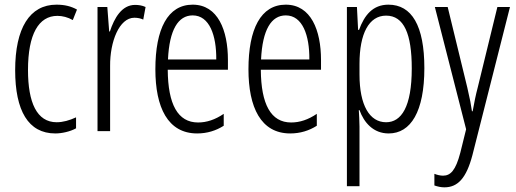

<svg xmlns="http://www.w3.org/2000/svg" viewBox="-20 -562 2213 823"><path d="M217 10C245 10 281 2 306 -12V-59C278 -46 250 -38 223 -38C138 -38 100 -122 100 -262C100 -416 146 -494 226 -494C248 -494 271 -488 292 -476L310 -521C285 -535 257 -542 222 -542C107 -542 45 -441 45 -261C45 -88 101 10 217 10Z M559 -541C502 -541 470 -485 451 -427H448L440 -532H398V0H452V-279C451 -383 491 -486 556 -486C570 -486 584 -483 594 -478L604 -532C589 -539 573 -541 559 -541Z M806 -542C699 -542 646 -438 646 -265C646 -102 699 10 825 10C868 10 906 -2 939 -23V-74C902 -49 866 -37 829 -37C742 -37 700 -115 699 -263H957V-305C957 -432 914 -542 806 -542ZM806 -496C878 -496 908 -410 907 -307H700C706 -435 744 -496 806 -496Z M1205 -542C1098 -542 1045 -438 1045 -265C1045 -102 1098 10 1224 10C1267 10 1305 -2 1338 -23V-74C1301 -49 1265 -37 1228 -37C1141 -37 1099 -115 1098 -263H1356V-305C1356 -432 1313 -542 1205 -542ZM1205 -496C1277 -496 1307 -410 1306 -307H1099C1105 -435 1143 -496 1205 -496Z M1645 -542C1578 -542 1542 -497 1519 -434H1515L1510 -532H1467V236H1521V-19C1521 -45 1519 -70 1518 -90H1521C1540 -37 1580 10 1646 10C1741 10 1799 -84 1799 -270C1799 -452 1745 -542 1645 -542ZM1635 -495C1712 -495 1745 -416 1745 -269C1745 -103 1700 -38 1635 -38C1564 -38 1521 -111 1521 -242V-289C1521 -417 1561 -495 1635 -495Z M1844 -532 1978 -8 1953 93C1933 169 1911 191 1879 191C1868 191 1854 188 1842 183V233C1857 238 1870 241 1885 241C1942 241 1979 202 2005 103L2166 -532H2112L2028 -188C2019 -154 2013 -124 2006 -85H2003C1999 -113 1995 -136 1983 -187L1899 -532Z"/></svg>

Font: Noto Sans Georgian ExtraCondensed Light
Style: Regular
Weight: 300
Width: 2
Designer: Monotype Design Team, Akaki Razmadze
Foundry: Google LLC
Version: Version 2.005